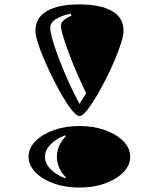

<svg xmlns="http://www.w3.org/2000/svg" viewBox="-20 -821 719 867"><path d="M339 -297Q327 -297 308 -319.5Q289 -342 266.5 -379.5Q244 -417 222 -461Q200 -505 181 -548.5Q162 -592 151 -627.5Q140 -663 140 -682Q140 -741 191.5 -771Q243 -801 339 -801Q434 -801 486 -771Q538 -741 538 -682Q538 -663 527 -627.5Q516 -592 497.5 -548.5Q479 -505 456.5 -461Q434 -417 411.5 -379.5Q389 -342 370 -319.5Q351 -297 339 -297ZM339 -352 369 -400Q351 -437 331 -482.5Q311 -528 294 -573Q277 -618 266 -653.5Q255 -689 255 -706Q255 -719 269.5 -731Q284 -743 303 -750L299 -759Q262 -752 234.5 -736Q207 -720 207 -695Q207 -679 215.5 -647.5Q224 -616 238.5 -576.5Q253 -537 270.5 -495.5Q288 -454 306 -416.5Q324 -379 339 -352ZM339 26Q275 26 223 7.5Q171 -11 140 -43Q109 -75 109 -113Q109 -152 140 -183.5Q171 -215 223 -233.5Q275 -252 339 -252Q402 -252 454 -233.5Q506 -215 537 -183.5Q568 -152 568 -113Q568 -75 537 -43Q506 -11 454 7.5Q402 26 339 26ZM274 -16 277 -21Q259 -38 248 -62Q237 -86 237 -113Q237 -140 248 -164Q259 -188 277 -205L274 -210Q234 -195 208.5 -169Q183 -143 183 -113Q183 -83 208.5 -57Q234 -31 274 -16Z"/></svg>

Font: Diplomata SC
Style: Regular
Weight: 400
Designer: Eduardo Rodriguez Tunni
Foundry: Eduardo Rodriguez Tunni
Version: Version 1.002; ttfautohint (v1.8.4.7-5d5b);gftools[0.9.23]